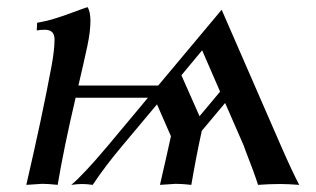

<svg xmlns="http://www.w3.org/2000/svg" viewBox="-20 -518 886 538"><path d="M225.1 -498Q233.4 -486.3 233.4 -459Q233.4 -429.7 224.6 -388.2Q214.4 -340.8 199.7 -278.3H423.3L601.1 -490.7L766.6 -110.8Q797.9 -39.1 818.4 0Q787.6 -2.4 764.6 -2.4Q735.8 -2.4 703.1 0Q698.2 -15.6 688 -43.5Q677.7 -71.3 669.9 -90.8L662.6 -110.8L610.8 -229.5L545.4 -151.4Q529.3 -77.6 516.1 0Q490.2 -2.9 472.7 -2.9L428.2 0Q433.6 -22.5 443.8 -68.1Q454.1 -113.8 459 -136.2L419.9 -225.6L323.7 -110.8Q275.9 -54.2 239.7 0Q223.1 -2.4 210.4 -2.4Q197.8 -2.4 179.7 0Q196.8 -14.2 222.7 -42Q248.5 -69.8 265.6 -90.3L283.2 -110.8L394.5 -244.1H191.9Q159.2 -105 141.6 0Q115.7 -2.9 98.1 -2.9L53.7 0Q98.1 -190.9 125 -335.9Q132.8 -378.9 132.8 -407.7Q132.8 -434.6 106 -434.6Q91.8 -434.6 83 -432.6L84 -454.1Q108.4 -458.5 130.6 -465.1Q152.8 -471.7 182.9 -482.9Q212.9 -494.1 225.1 -498ZM546.4 -377 488.3 -307.1 539.1 -192.4 596.7 -261.2Z"/></svg>

Font: Flanker
Style: Italic
Weight: 400
Italic angle: -12°
Designer: Flanker
Version: Version 2.027